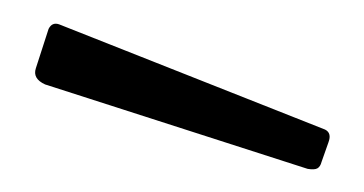

<svg xmlns="http://www.w3.org/2000/svg" viewBox="-20 -772 315 166"><path d="M22 -747Q25 -753 31 -751L261 -660Q267 -657 264 -649L258 -632Q257 -628 254.5 -626.5Q252 -625 246 -626L19 -699Q8 -704 11 -713Z"/></svg>

Font: Libre Franklin ExtraLight
Style: Regular
Weight: 250
Designer: Pablo Impallari, Rodrigo Fuenzalida, Nhung Nguyen
Foundry: Impallari Type
Version: Version 3.000